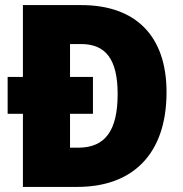

<svg xmlns="http://www.w3.org/2000/svg" viewBox="-20 -734 720 754"><path d="M299 -714H70V-432H10V-287H70V0H284C499 0 634 -127 634 -372C634 -593 513 -714 299 -714ZM299 -561C395 -561 442 -501 442 -365C442 -222 394 -154 287 -154H255V-287H345V-432H255V-561Z"/></svg>

Font: Noto Sans Devanagari SemiCondensed Black
Style: Regular
Weight: 900
Width: 4
Designer: Jelle Bosma - Monotype Design Team
Foundry: Monotype Imaging Inc.
Version: Version 2.004